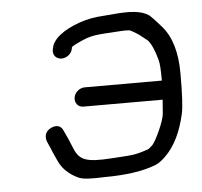

<svg xmlns="http://www.w3.org/2000/svg" viewBox="-41 -509 583 553"><g transform="rotate(-5 250.5 -232.0)"><path d="M425.9 -206.5C425.1 -194.1 423.9 -180.9 422.7 -165.8C421.2 -144.6 394.2 -87.7 385 -78.8C378.5 -72.6 373.8 -69 372.2 -68.1C330.8 -53.6 323.9 -55.1 265.9 -51.2C189.9 -46 171.3 -54.5 156.9 -90.3C151.4 -104 147.4 -113.5 144.8 -119.2L133.9 -142.6C131.4 -148.5 127.3 -154.5 119.4 -156.6C112.2 -158.5 104.7 -156.5 98.2 -153.4C79.5 -144.5 78.2 -126.2 84.7 -112.5C95.4 -89.5 94.6 -87.6 110.2 -54.9C120.6 -33.3 138.6 -16.5 163.2 -4.9C176.4 1.8 200 2.8 240.3 1C301.7 0.9 351.8 -6.3 388.8 -20.9C398.2 -24.6 407.1 -31.4 416.8 -40.6C447.7 -69.8 466.1 -111.9 477.1 -160C481.9 -180.7 483.7 -219.2 483.6 -278.3C483.6 -338.5 470 -385.3 441.3 -417.2L426.4 -433.8C420.9 -440 415 -445.9 409 -451.5C386.5 -467.3 352.7 -468.2 309.7 -464.7L258 -460.4C212.1 -455.3 161.5 -433.5 138.8 -409.1C131 -400.7 125.6 -391.3 124 -381.5L123.1 -375.8C120.9 -361.7 131.5 -349.9 146.6 -349.9C161.6 -349.9 175.9 -361.7 178.1 -375.8L178.8 -380C179.6 -380.8 181.2 -382.3 186.7 -385.5C230 -406.9 238.8 -409.1 295.3 -412.1C318.2 -413.2 331.5 -415.4 347.9 -413.9C349.7 -413.4 360.8 -408.4 374.9 -398.5L398.3 -380.1C407.4 -370.1 416.7 -350.3 424.6 -320.6C427.1 -311 428.5 -293.4 428.4 -261.5H205.5C191.1 -261.5 176.3 -250.3 173.8 -234.5C171.4 -219.6 181.2 -206.5 196.8 -206.5Z"/></g></svg>

Font: MewTooHand
Style: BdWideIta
Weight: 400
Designer: Mew Too, Robert Jablonski
Version: Version 0.77